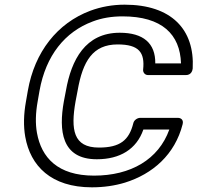

<svg xmlns="http://www.w3.org/2000/svg" viewBox="-20 -766 845 821"><path d="M394 -85C493 -85 564 -128 593 -212H704C658 -84 539 -15 382 -15C227 -15 157 -92 138 -198C131 -237 132 -282 141 -332L149 -378C176 -529 258 -630 376 -674C415 -689 458 -696 504 -696C673 -696 750 -619 754 -495H644C645 -581 593 -626 492 -626C345 -626 285 -510 262 -379L253 -332C231 -209 242 -85 394 -85ZM403 -135C293 -135 282 -212 303 -332L312 -379C334 -505 377 -576 483 -576C574 -576 600 -542 592 -468C591 -457 599 -445 613 -445H775C797 -445 803 -463 804 -473C813 -640 713 -746 513 -746C461 -746 412 -737 366 -720C225 -667 128 -544 99 -378L91 -332C81 -277 80 -226 88 -181C110 -57 198 35 373 35C424 35 471 28 514 15C633 -22 728 -105 761 -235C766 -255 752 -262 741 -262H579C568 -262 553 -253 550 -239C532 -167 494 -135 403 -135Z"/></svg>

Font: Asimov
Style: WidOuIt
Weight: 500
Designer: Google
Version: Version 2.000980; 2014